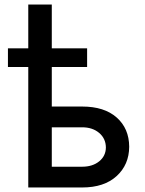

<svg xmlns="http://www.w3.org/2000/svg" viewBox="-20 -829 639 849"><path d="M365.2 -615.2V-532.7H209V-357.9H343.3Q441.4 -357.9 496.1 -309.3Q550.8 -260.7 551.3 -180.2Q550.8 -100.6 495.6 -50.3Q440.4 0 343.3 0H105V-532.7H15.1V-615.2H105V-809.1H209V-615.2ZM209 -266.1V-91.8H343.3Q389.2 -91.8 418.5 -115.5Q447.8 -139.2 448.2 -176.8Q447.8 -216.3 418.5 -241.2Q389.2 -266.1 343.3 -266.1Z"/></svg>

Font: Interop Med
Style: Regular
Weight: 500
Designer: Rasmus Andersson, Google, Jang Haemin
Foundry: jhaemin
Version: Version 1.007